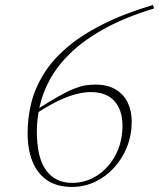

<svg xmlns="http://www.w3.org/2000/svg" viewBox="-20 -728 628 758"><path d="M584 -708.5 588 -694.5Q471.5 -659 390.5 -613.8Q309.5 -568.5 257.5 -517.8Q205.5 -467 176.8 -413.8Q148 -360.5 136.8 -308.8Q125.5 -257 125.5 -210.5Q125.5 -105 162.2 -55.5Q199 -6 264.5 -6Q319 -6 364.2 -35.5Q409.5 -65 436.5 -116.5Q463.5 -168 463.5 -232.5Q463.5 -293 431.8 -328.8Q400 -364.5 338.5 -364.5Q315 -364.5 285 -357.5Q255 -350.5 216 -332.8Q177 -315 125.5 -281.5L124 -294.5Q175.5 -327.5 211 -347.5Q246.5 -367.5 271.5 -377.5Q296.5 -387.5 316 -390.8Q335.5 -394 355 -394Q404.5 -394 436.5 -375Q468.5 -356 484.2 -323Q500 -290 500 -248.5Q500 -195 481.5 -148.2Q463 -101.5 430.2 -65.8Q397.5 -30 355 -10Q312.5 10 264 10Q205 10 166 -16.5Q127 -43 108 -91Q89 -139 89 -203Q89 -262.5 103.2 -320.5Q117.5 -378.5 150.8 -433.2Q184 -488 240.8 -537.5Q297.5 -587 382.2 -630.2Q467 -673.5 584 -708.5Z"/></svg>

Font: Newsreader 36pt ExtraLight
Style: Italic
Weight: 250
Italic angle: -17°
Designer: Hugues Gentile
Foundry: Production Type
Version: Version 1.003